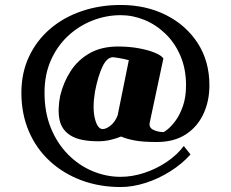

<svg xmlns="http://www.w3.org/2000/svg" viewBox="-20 -631 928 772"><path d="M465 121Q380 121 307.5 94Q235 67 180.5 17Q126 -33 96 -103Q66 -173 66 -258Q66 -338 96.5 -403Q127 -468 181 -514.5Q235 -561 308 -586Q381 -611 465 -611Q567 -611 647.5 -570.5Q728 -530 775 -457.5Q822 -385 822 -288Q822 -224 797.5 -172Q773 -120 726 -90Q679 -60 611 -60Q553 -60 520 -66.5Q487 -73 467 -82Q447 -74 424 -68.5Q401 -63 375 -63Q302 -63 265 -85.5Q228 -108 219.5 -149Q211 -190 222 -246Q235 -300 264 -345Q293 -390 340.5 -417Q388 -444 455 -444Q499 -444 537.5 -437Q576 -430 602.5 -419Q629 -408 637 -396L582 -138Q578 -118 596.5 -109Q615 -100 638 -100Q640 -100 654 -111Q668 -122 685 -144.5Q702 -167 715 -203Q728 -239 728 -288Q728 -354 705.5 -406.5Q683 -459 645 -495.5Q607 -532 560.5 -551Q514 -570 465 -570Q407 -570 352 -548.5Q297 -527 253.5 -486.5Q210 -446 184.5 -388.5Q159 -331 159 -258Q159 -179 184.5 -116.5Q210 -54 253.5 -10Q297 34 352 57Q407 80 465 80Q512 80 560.5 64Q609 48 650.5 20Q692 -8 719 -44L746 -10Q712 28 664.5 58Q617 88 565 104.5Q513 121 465 121ZM362 -263Q351 -197 361.5 -154.5Q372 -112 393 -112Q407 -112 425 -126.5Q443 -141 453 -167L498 -389Q480 -394 459 -397.5Q438 -401 435 -401Q410 -401 392 -363Q374 -325 362 -263Z"/></svg>

Font: Wittgenstein Black
Style: Regular
Weight: 900
Designer: Jörg Drees
Foundry: Jörg Drees
Version: Version 1.303; ttfautohint (v1.8.4.7-5d5b)